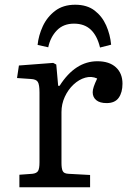

<svg xmlns="http://www.w3.org/2000/svg" viewBox="-20 -792 563 812"><path d="M62 0V-53L117 -57Q135 -59 141 -69Q147 -79 147 -105V-401Q147 -434 140 -445.5Q133 -457 110 -458L52 -462L60 -515L205 -526L218 -519L226 -429H232Q298 -533 392 -533Q442 -533 470 -507.5Q498 -482 498 -438Q498 -401 482 -378.5Q466 -356 431 -356Q402 -356 387 -368.5Q372 -381 372 -402Q372 -412 376.5 -425.5Q381 -439 391 -460Q367 -471 340.5 -463.5Q314 -456 291 -434.5Q268 -413 254 -382.5Q240 -352 240 -318V-103Q240 -80 245 -69Q250 -58 269 -57L361 -52V0ZM298 -772Q348 -772 380 -747.5Q412 -723 429 -684.5Q446 -646 450 -603L403 -591Q391 -641 364 -666.5Q337 -692 293 -692Q248 -692 220.5 -663.5Q193 -635 184 -592L139 -602Q143 -642 161 -681Q179 -720 213 -746Q247 -772 298 -772Z"/></svg>

Font: Literata 7pt
Style: Regular
Weight: 400
Designer: Latin by Veronika Burian and Jose Scaglione. Greek by Irene Vlachou. Cyrillic by Vera Evstafieva.
Foundry: TypeTogether
Version: Version 3.002